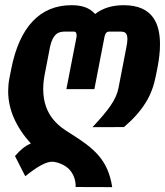

<svg xmlns="http://www.w3.org/2000/svg" viewBox="-20 -541 651 757"><path d="M422.4 196.8C405.8 88.9 351.6 43.9 256.3 -15.6C217.8 -39.6 150.4 -82 150.4 -189.5C150.4 -207.5 152.3 -227.1 156.2 -247.1L177.2 -356C182.6 -381.8 191.4 -397.5 201.7 -406.2C211.9 -415 224.6 -416.5 238.8 -416.5H271C278.8 -416.5 282.2 -412.1 282.2 -399.9C282.2 -398.9 282.2 -397 281.2 -392.6L241.7 -189.5H352.1L391.6 -393.6C395.5 -413.1 402.3 -416.5 411.6 -416.5H454.1C459.5 -416.5 464.4 -416 468.8 -414.6C477.1 -412.1 482.4 -402.8 482.4 -387.2C482.4 -378.9 481 -368.7 478.5 -356L447.3 -194.8C442.9 -172.4 434.1 -150.9 416 -124.5C399.4 -100.1 375.5 -72.8 344.7 -39.6L468.8 -40C505.9 -71.8 532.7 -101.6 553.7 -135.3C575.2 -169.4 586.9 -203.6 594.7 -243.2L601.1 -275.4C607.4 -308.6 610.8 -336.9 610.8 -365.7C610.8 -440.9 587.4 -520.5 467.8 -520.5C421.9 -520.5 384.8 -508.8 355 -485.8C332 -511.7 301.3 -520.5 261.7 -520.5C138.2 -520.5 57.1 -435.5 24.4 -269.5L17.1 -232.4C13.7 -215.3 12.2 -197.8 12.2 -181.6C12.2 -109.9 42 -41.5 101.6 24.9C80.6 33.2 60.5 49.3 39.1 74.2L79.6 153.8C128.4 114.7 161.6 96.7 185.1 96.7C193.8 96.7 205.6 99.1 217.8 104C233.9 110.4 249.5 120.1 261.2 136.7C272 152.3 278.3 171.4 278.3 192.4C278.3 193.8 278.3 194.8 277.8 196.3Z"/></svg>

Font: Hack
Style: Bold Oblique
Weight: 700
Italic angle: -12°
Monospace: yes
Designer: Christopher Simpkins
Foundry: Christopher Simpkins
Version: Version 2.010